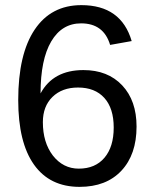

<svg xmlns="http://www.w3.org/2000/svg" viewBox="-20 -718 596 748"><path d="M512 -225Q512 -116 453 -53Q394 10 290 10Q174 10 112.5 -76.5Q51 -163 51 -328Q51 -507 115 -602.5Q179 -698 297 -698Q452 -698 493 -558L409 -543Q384 -627 296 -627Q221 -627 179.5 -556.5Q138 -486 138 -354Q187 -445 305 -445Q400 -445 456 -385.5Q512 -326 512 -225ZM284 -377Q222 -377 184.5 -340.5Q147 -304 147 -242Q147 -163 186 -112Q226 -61 287 -61Q351 -61 387 -103.5Q423 -146 423 -221Q423 -296 386.5 -336.5Q350 -377 284 -377Z"/></svg>

Font: Libra Sans
Style: Regular
Weight: 400
Foundry: Context Ltd
Version: Version 1.002